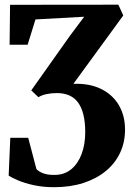

<svg xmlns="http://www.w3.org/2000/svg" viewBox="-20 -558 572 820"><path d="M211 241.5Q164 241.5 125 233Q86 224.5 58.2 212.8Q30.5 201 17 192L24 30.5H100.5L135.5 164Q147 176 166.2 182.8Q185.5 189.5 214.5 189Q255.5 188.5 284.2 164.8Q313 141 328.5 100Q344 59 344 6Q344 -36.5 336.2 -68Q328.5 -99.5 313.5 -120Q298.5 -140.5 275.8 -150.5Q253 -160.5 223.5 -160.5Q199.5 -160.5 179.2 -156.2Q159 -152 144 -143L113.5 -172L277.5 -403.5L339.5 -486.5L131.5 -475L98 -367H21L23 -537.5L485.5 -538L506.5 -492L293.5 -200Q362 -202.5 411.5 -178.2Q461 -154 487.5 -109Q514 -64 514 -4.5Q514 49.5 492.8 94.8Q471.5 140 431.5 172.8Q391.5 205.5 335.8 223.5Q280 241.5 211 241.5Z"/></svg>

Font: Merriweather 60pt ExtraBold
Style: Regular
Weight: 800
Version: Version 2.100